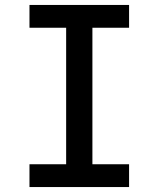

<svg xmlns="http://www.w3.org/2000/svg" viewBox="-20 -755 640 775"><path d="M99 0V-92H247V-643H99V-735H501V-643H353V-92H501V0Z"/></svg>

Font: Iosevka Semibold Extended
Style: Regular
Weight: 600
Width: 7
Monospace: yes
Designer: Belleve Invis
Foundry: Belleve Invis
Version: Version 32.5.0; ttfautohint (v1.8.4)